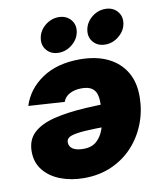

<svg xmlns="http://www.w3.org/2000/svg" viewBox="-86 -839 772 916"><g transform="rotate(-10 300.0 -381.5)"><path d="M324.2 -554.2Q403.3 -554.2 460 -526.9Q516.6 -499.5 546.6 -448.5Q576.7 -397.5 575.2 -324.7Q574.2 -258.8 550.8 -198.7Q527.3 -138.7 484.9 -92.5Q442.4 -46.4 382.3 -19.5Q322.3 7.3 248 7.3Q186 7.3 134.8 -12.2Q83.5 -31.7 53 -69.3Q22.5 -106.9 22.5 -160.6Q22.5 -216.3 57.4 -249.5Q92.3 -282.7 157.5 -299.1Q222.7 -315.4 313.7 -320.6Q404.8 -325.7 517.6 -325.7L499.5 -217.3Q402.3 -217.3 343 -215.8Q283.7 -214.4 252.7 -209.5Q221.7 -204.6 210.7 -196.3Q199.7 -188 199.7 -174.3Q199.7 -153.3 217.5 -141.8Q235.4 -130.4 268.6 -130.4Q309.6 -130.4 333.3 -152.3Q356.9 -174.3 367.9 -206.8Q378.9 -239.3 382.1 -272.9Q385.3 -306.6 385.7 -329.6Q386.2 -355.5 380.4 -374.8Q374.5 -394 357.7 -405.3Q340.8 -416.5 309.1 -416.5Q275.4 -416.5 251.2 -403.6Q227.1 -390.6 219.2 -366.7L44.4 -377.9Q69.3 -456.5 142.1 -505.4Q214.8 -554.2 324.2 -554.2ZM458 -602.5Q421.4 -602.5 400.1 -627Q378.9 -651.4 384.8 -686Q390.6 -721.2 419.9 -745.6Q449.2 -770 485.8 -770Q522.5 -770 543.9 -745.6Q565.4 -721.2 559.6 -686Q553.7 -651.4 523.9 -627Q494.1 -602.5 458 -602.5ZM231.9 -602.5Q195.8 -602.5 174.6 -627Q153.3 -651.4 159.2 -686Q164.6 -721.2 194.1 -745.6Q223.6 -770 259.8 -770Q296.4 -770 317.9 -745.6Q339.4 -721.2 333.5 -686Q327.6 -651.4 298.1 -627Q268.6 -602.5 231.9 -602.5Z"/></g></svg>

Font: Inter 16pt Black
Style: Italic
Weight: 900
Italic angle: -9.3988°
Version: Version 4.001;git-66647c0bb